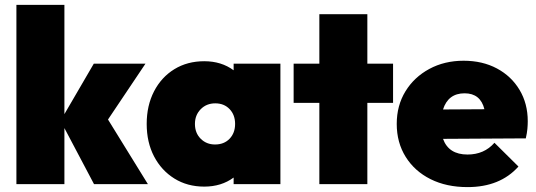

<svg xmlns="http://www.w3.org/2000/svg" viewBox="-20 -752 2187 784"><path d="M47 0V-732H243V-286L363 -492H574L421 -264L584 0H364L243 -229V0Z M814 10Q745 10 692 -23Q639 -56 609 -113.5Q579 -171 579 -246Q579 -321 609 -379Q639 -437 692 -469.5Q745 -502 814 -502Q884 -502 934 -465V-492H1125V0H934V-27Q884 10 814 10ZM858 -162Q895 -162 917.5 -185.5Q940 -209 940 -246Q940 -283 917.5 -306.5Q895 -330 859 -330Q823 -330 799.5 -306Q776 -282 776 -246Q776 -209 799.5 -185.5Q823 -162 858 -162Z M1284 0V-332H1179V-492H1284V-694H1480V-492H1585V-332H1480V0Z M1889 12Q1803 12 1738 -20.5Q1673 -53 1636.5 -111.5Q1600 -170 1600 -246Q1600 -321 1635.5 -379Q1671 -437 1733 -470.5Q1795 -504 1873 -504Q1950 -504 2009 -472.5Q2068 -441 2101.5 -385Q2135 -329 2135 -257Q2135 -242 2133.5 -225.5Q2132 -209 2127 -187L1789 -185Q1812 -121 1889 -121Q1957 -121 1999 -169L2097 -72Q2022 12 1889 12ZM1877 -371Q1810 -371 1789 -305L1958 -306Q1942 -371 1877 -371Z"/></svg>

Font: Outfit Black
Style: Regular
Weight: 900
Designer: Rodrigo Fuenzalida
Foundry: fragTYPE
Version: Version 1.100; ttfautohint (v1.8.4.7-5d5b)